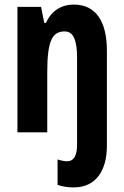

<svg xmlns="http://www.w3.org/2000/svg" viewBox="-20 -577 541 837"><path d="M301 240C403 240 446 160 446 59V-356C446 -482 399 -557 302 -557C246 -557 204 -529 180 -477H173L159 -547H56V0H186V-263C186 -404 210 -440 262 -440C301 -440 316 -400 316 -324V52C316 102 302 126 272 126C260 126 246 123 231 118V229C254 237 278 240 301 240Z"/></svg>

Font: Noto Sans Lao Looped ExtraCondensed
Style: Bold
Weight: 700
Width: 2
Designer: Mark Frömberg, Ben Mitchell
Foundry: The Fontpad Ltd
Version: Version 1.002